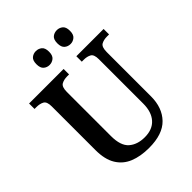

<svg xmlns="http://www.w3.org/2000/svg" viewBox="-255 -1050 1195 1195"><g transform="rotate(-45 342.5 -452.5)"><path d="M348 10Q273 10 218 -12.5Q163 -35 132.5 -85Q102 -135 102 -217V-602Q102 -644 81.5 -655Q61 -666 32 -666H15V-714H319V-666H302Q273 -666 252.5 -654.5Q232 -643 232 -598V-210Q232 -125 271.5 -90.5Q311 -56 376 -56Q444 -56 480.5 -97Q517 -138 517 -211V-602Q517 -644 497 -655Q477 -666 448 -666H431V-714H671V-666H653Q623 -666 603 -654.5Q583 -643 583 -598V-209Q583 -109 525.5 -49.5Q468 10 348 10ZM460 -793Q437 -793 420.5 -807Q404 -821 404 -854Q404 -888 420.5 -901.5Q437 -915 460 -915Q481 -915 498 -901.5Q515 -888 515 -854Q515 -821 498 -807Q481 -793 460 -793ZM275 -793Q253 -793 236.5 -807Q220 -821 220 -854Q220 -888 236.5 -901.5Q253 -915 275 -915Q297 -915 314 -901.5Q331 -888 331 -854Q331 -821 314 -807Q297 -793 275 -793Z"/></g></svg>

Font: Noto Serif Myanmar SemiCondensed SemiBold
Style: Regular
Weight: 600
Width: 4
Designer: Ben Mitchell and the Monotype Design Team
Foundry: Monotype Imaging Inc.
Version: Version 2.106; ttfautohint (v1.8.4.7-5d5b)